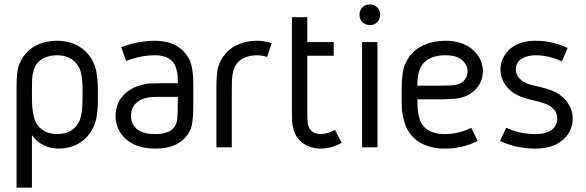

<svg xmlns="http://www.w3.org/2000/svg" viewBox="-20 -669 2661 872"><path d="M237.8 -418Q210.4 -418 186.8 -408.4Q163.1 -398.9 148.9 -381.8Q137.7 -368.7 132.1 -347.7Q126.5 -326.7 125.7 -309.8Q125 -293 125 -258.8Q125 -211.4 126 -189Q127 -166.5 133.8 -139.2Q140.6 -111.8 154.8 -95.2Q185.1 -60.1 240.2 -60.1Q294.9 -60.1 325.2 -95.2Q335.9 -107.9 342.3 -123.8Q348.6 -139.6 351.3 -161.6Q354 -183.6 354.5 -198.5Q355 -213.4 355 -241.2Q355 -270 354.5 -283.9Q354 -297.9 351.3 -319.6Q348.6 -341.3 341.8 -356.4Q335 -371.6 323.2 -384.8Q293.5 -418 237.8 -418ZM237.8 -483.9Q325.7 -483.9 377 -426.8Q394 -407.2 404.5 -385Q415 -362.8 418.9 -335.4Q422.9 -308.1 423.8 -290.3Q424.8 -272.5 424.8 -241.2Q424.8 -207.5 424.1 -189.5Q423.3 -171.4 419.4 -143.8Q415.5 -116.2 405.8 -94.5Q396 -72.8 379.9 -53.2Q357.4 -25.9 322.8 -10Q288.1 5.9 245.1 5.9Q208.5 5.9 176.8 -10.3Q145 -26.4 125 -55.2V183.1H55.2V-249Q55.2 -280.3 55.4 -294.7Q55.7 -309.1 57.6 -331.1Q59.6 -353 63.7 -366.2Q67.9 -379.4 75.7 -394.8Q83.5 -410.2 95.2 -423.8Q122.1 -455.6 160.4 -469.7Q198.7 -483.9 237.8 -483.9Z M857.9 -200.2Q857.9 -168 857.2 -152.3Q856.4 -136.7 853.5 -114.5Q850.6 -92.3 843 -76.4Q835.4 -60.5 822.8 -45.9Q778.8 5.9 685.5 5.9Q610.8 5.9 564.9 -26.9Q538.1 -45.4 521.5 -75.2Q504.9 -105 504.9 -142.1Q504.9 -214.8 564 -256.8Q585.4 -272.5 614.3 -280.8Q643.1 -289.1 660.4 -290Q677.7 -291 705.6 -291H787.6Q787.6 -312.5 786.9 -325.2Q786.1 -337.9 780.5 -357.4Q774.9 -377 763.7 -389.2Q737.8 -418 682.6 -418Q620.1 -418 552.7 -392.1L530.8 -455.1Q609.9 -483.9 682.6 -483.9Q772 -483.9 817.9 -431.2Q832 -415 840.8 -396.5Q849.6 -377.9 853 -354.5Q856.4 -331.1 857.2 -315.9Q857.9 -300.8 857.9 -273.9ZM787.6 -200.2V-229H705.6Q682.6 -229 670.2 -228.3Q657.7 -227.5 639.4 -222.9Q621.1 -218.3 607.9 -209Q574.7 -184.6 574.7 -142.1Q574.7 -102.5 606.9 -79.1Q634.3 -60.1 685.5 -60.1Q744.6 -60.1 768.6 -87.9Q781.7 -103 784.7 -125.5Q787.6 -147.9 787.6 -200.2Z M1145.5 -483.9Q1182.6 -483.9 1213.9 -473.1L1192.9 -410.2Q1170.4 -418 1145.5 -418Q1118.2 -418 1094.5 -408.4Q1070.8 -398.9 1056.6 -381.8Q1045.4 -368.7 1039.8 -347.2Q1034.2 -325.7 1033.4 -307.1Q1032.7 -288.6 1032.7 -249V0H962.9V-249Q962.9 -280.3 963.1 -294.7Q963.4 -309.1 965.3 -331.1Q967.3 -353 971.4 -366.2Q975.6 -379.4 983.4 -394.8Q991.2 -410.2 1002.9 -423.8Q1029.8 -455.6 1068.1 -469.7Q1106.4 -483.9 1145.5 -483.9Z M1375.5 -169.9Q1375.5 -125 1377.7 -108.9Q1379.9 -92.8 1389.6 -80.1Q1405.8 -60.1 1436.5 -60.1Q1465.8 -60.1 1501.5 -79.1L1531.7 -20Q1482.4 5.9 1436.5 5.9Q1404.3 5.9 1377.2 -6.3Q1350.1 -18.6 1333.5 -40Q1320.3 -56.6 1314 -78.4Q1307.6 -100.1 1306.6 -116.9Q1305.7 -133.8 1305.7 -169.9V-590.8H1375.5V-478H1495.6V-416H1375.5Z M1626 -635.7Q1639.2 -648.9 1659.7 -648.9Q1680.2 -648.9 1693.4 -635.7Q1706.5 -622.6 1706.5 -602.1Q1706.5 -581.5 1693.4 -568.4Q1680.2 -555.2 1659.7 -555.2Q1639.2 -555.2 1626 -568.4Q1612.8 -581.5 1612.8 -602.1Q1612.8 -622.6 1626 -635.7ZM1624.5 0V-478H1694.3V0Z M1898.4 -102.1Q1929.7 -60.1 1998 -60.1Q2065.4 -60.1 2120.1 -88.9L2149.4 -28.8Q2081.5 5.9 1998 5.9Q1946.8 5.9 1906.7 -11.7Q1866.7 -29.3 1842.3 -62Q1824.2 -86.4 1815.4 -118.7Q1806.6 -150.9 1805.4 -173.3Q1804.2 -195.8 1804.2 -238.8Q1804.2 -275.9 1804.9 -293.5Q1805.7 -311 1808.8 -335.2Q1812 -359.4 1819.6 -377.2Q1827.1 -395 1840.3 -413.1Q1864.3 -446.8 1907.2 -465.3Q1950.2 -483.9 2003.4 -483.9Q2076.7 -483.9 2123 -446.8Q2171.9 -405.8 2173.3 -346.2Q2173.3 -314.9 2159.4 -289.6Q2145.5 -264.2 2123 -248Q2094.2 -227.5 2062.3 -222.7Q2030.3 -217.8 1967.3 -217.8H1875.5Q1875.5 -132.8 1898.4 -102.1ZM2103.5 -346.2Q2102.1 -377 2077.1 -397Q2051.8 -418 2003.4 -418Q1933.6 -418 1900.4 -378.9Q1875.5 -350.1 1875.5 -279.8H1967.3Q2021.5 -279.8 2043 -282.2Q2064.5 -284.7 2079.1 -295.9Q2103.5 -314 2103.5 -346.2Z M2558.1 -451.2 2531.7 -390.1Q2473.1 -418 2412.1 -418Q2377 -418 2352.1 -403.8Q2322.8 -387.2 2322.8 -354Q2322.8 -324.7 2347.7 -305.2Q2361.3 -293.9 2377.7 -288.3Q2394 -282.7 2424.8 -275.9Q2489.7 -261.7 2522 -238.8Q2547.9 -220.2 2564.5 -192.4Q2581.1 -164.6 2581.1 -129.9Q2581.1 -97.7 2566.2 -70.6Q2551.3 -43.5 2526.9 -25.9Q2482.4 5.9 2412.1 5.9Q2324.7 5.9 2251 -28.8L2278.8 -88.9Q2340.8 -60.1 2412.1 -60.1Q2459.5 -60.1 2484.9 -79.1Q2510.7 -98.1 2510.7 -129.9Q2510.7 -163.1 2482.9 -184.1Q2460 -201.2 2403.8 -212.9Q2338.4 -226.6 2305.7 -252Q2281.7 -270 2267.3 -296.6Q2252.9 -323.2 2252.9 -354Q2252.9 -386.2 2268.3 -412.4Q2283.7 -438.5 2307.1 -455.1Q2348.6 -483.9 2412.1 -483.9Q2488.3 -483.9 2558.1 -451.2Z"/></svg>

Font: Gidolinya
Style: Regular
Weight: 400
Version: Version 1.0.3